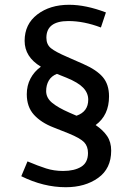

<svg xmlns="http://www.w3.org/2000/svg" viewBox="-20 -723 555 803"><path d="M255 60Q162 60 69 14L95 -48Q140 -29 173 -18.5Q206 -8 244 -8Q291 -8 319.5 -25.5Q348 -43 348 -83Q348 -111 332 -128Q316 -145 267 -165L204 -190Q152 -210 122 -243Q92 -276 92 -329Q92 -365 107.5 -394.5Q123 -424 151 -444Q83 -485 83 -552Q83 -622 136 -662.5Q189 -703 269 -703Q339 -703 423 -671L402 -608Q331 -635 266 -635Q174 -635 174 -565Q174 -537 193 -521.5Q212 -506 261 -485L329 -455Q384 -431 410 -400.5Q436 -370 436 -320Q436 -241 380 -200Q411 -179 428 -154Q445 -129 445 -93Q445 -18 390.5 21Q336 60 255 60ZM173 -342Q173 -314 197.5 -293.5Q222 -273 270 -252L300 -239Q349 -256 349 -306Q349 -334 328 -356Q307 -378 258 -398L218 -414Q195 -405 184 -386Q173 -367 173 -342Z"/></svg>

Font: Voces
Style: Regular
Weight: 400
Designer: Ana Paula Megda, Pablo Ugerman
Foundry: Ana Paula Megda, Pablo Ugerman
Version: Version 1.100